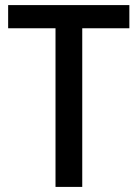

<svg xmlns="http://www.w3.org/2000/svg" viewBox="-20 -734 541 754"><path d="M303 0V-623H488V-714H12V-623H198V0Z"/></svg>

Font: Noto Sans Arabic SemCond Med
Style: Regular
Weight: 500
Width: 4
Designer: Monotype Design Team, Nadine Chahine, Nizar Qandah and Khaled Hosny
Foundry: Monotype Imaging Inc.
Version: Version 2.012